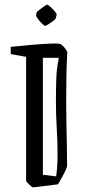

<svg xmlns="http://www.w3.org/2000/svg" viewBox="-20 -795 387 824"><path d="M241 -605Q259 -593 269 -571Q266 -528 265 -469Q264 -410 264 -358Q264 -315 265 -264.5Q266 -214 267 -166.5Q268 -119 268 -83Q267 -72 246 -34L229 -4Q215 -2 190.5 1Q166 4 145 6.5Q124 9 121 9Q119 9 112 3Q105 -3 98.5 -10Q92 -17 92 -20V-551L26 -563V-594Q75 -599 122 -603Q169 -607 202 -608Q235 -609 241 -605ZM164 -45 221 -38Q224 -59 225.5 -82.5Q227 -106 227 -131Q227 -191 223.5 -244.5Q220 -298 220 -366Q220 -404 221.5 -454Q223 -504 232 -542L230 -547H164ZM137 -742Q138 -744 148 -752Q158 -760 169 -767.5Q180 -775 182 -775Q186 -775 196 -766Q206 -757 215 -746.5Q224 -736 223 -731L219 -716Q219 -713 209 -705.5Q199 -698 188 -691Q177 -684 174 -684Q170 -684 160.5 -693.5Q151 -703 143 -713.5Q135 -724 135 -727Z"/></svg>

Font: Grenze Gotisch Light
Style: Regular
Weight: 300
Designer: Renata Polastri
Foundry: Omnibus-Type
Version: Version 1.001